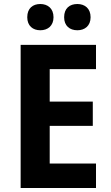

<svg xmlns="http://www.w3.org/2000/svg" viewBox="-20 -938 554 958"><path d="M116 -852C116 -809 144 -787 181 -787C218 -787 247 -809 247 -852C247 -896 218 -918 181 -918C144 -918 116 -897 116 -852ZM300 -852C300 -809 328 -787 366 -787C403 -787 432 -809 432 -852C432 -896 403 -918 366 -918C328 -918 300 -897 300 -852ZM459 0V-122H228V-310H443V-431H228V-593H459V-714H83V0Z"/></svg>

Font: Noto Sans Malayalam SemiCondensed
Style: Bold
Weight: 700
Width: 4
Designer: Jelle Bosma - Monotype Design Team
Foundry: Monotype Imaging Inc.
Version: Version 2.104